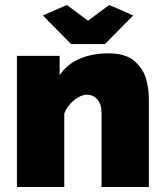

<svg xmlns="http://www.w3.org/2000/svg" viewBox="-20 -750 661 770"><path d="M248 -730 333 -667 418 -730 514.2 -688 400.9 -573.2H265.1L151.9 -688ZM577.1 0H387.2V-295.9Q387.2 -332.5 370.6 -351.3Q354 -370.1 329.1 -370.1Q304.2 -370.1 277.3 -348.6Q250.5 -327.1 237.8 -294.9V0H47.9V-525.9H219.2V-448.2Q247.1 -491.2 297.9 -513.7Q348.6 -536.1 417 -536.1Q451.2 -536.1 478.3 -527.3Q505.4 -518.6 522.2 -502.7Q539.1 -486.8 550.5 -468.5Q562 -450.2 567.6 -427Q573.2 -403.8 575.2 -385.3Q577.1 -366.7 577.1 -346.2Z"/></svg>

Font: Rawline Black
Style: Regular
Weight: 900
Designer: Matt McInerney, Pablo Impallari, Rodrigo Fuenzalida
Foundry: Matt McInerney, Pablo Impallari, Rodrigo Fuenzalida
Version: Version 4.020;PS 004.020;hotconv 1.0.88;makeotf.lib2.5.64775